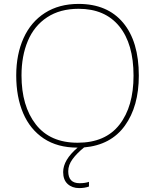

<svg xmlns="http://www.w3.org/2000/svg" viewBox="-20 -745 794 982"><path d="M329 131Q329 192 387 192Q416 192 435 185V209Q413 217 385 217Q349 217 326 196Q303 175 303 135Q303 73 377 10H376Q274 10 204 -36.5Q134 -83 98.5 -166Q63 -249 63 -359Q63 -467 100.5 -550Q138 -633 210 -679Q282 -725 382 -725Q529 -725 609.5 -629Q690 -533 690 -358Q690 -201 618.5 -102Q547 -3 410 9Q373 39 351 69Q329 99 329 131ZM377 -15Q519 -15 591 -107.5Q663 -200 663 -358Q663 -521 590 -610.5Q517 -700 382 -700Q287 -700 221 -656.5Q155 -613 122.5 -536Q90 -459 90 -359Q90 -203 163 -109Q236 -15 377 -15Z"/></svg>

Font: Noto Sans UI Thin
Style: Regular
Weight: 250
Designer: Monotype Design Team
Foundry: Monotype Imaging Inc.
Version: Version 1.001